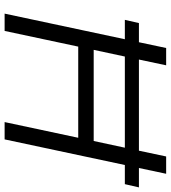

<svg xmlns="http://www.w3.org/2000/svg" viewBox="26 -766 740 832"><g transform="rotate(90 396.0 -350.0)"><path d="M39 0 150 -521H66L80 -582H163L188 -700H263L238 -582H633L658 -700H733L708 -582H792L778 -521H695L584 0H509L577 -319H182L114 0ZM196 -386H591L620 -521H225Z"/></g></svg>

Font: Red Hat Text
Style: Italic
Weight: 400
Italic angle: -12°
Designer: Pentagram, MCKL
Foundry: Pentagram, MCKL
Version: Version 1.023